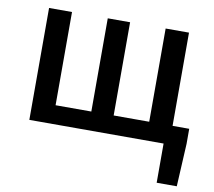

<svg xmlns="http://www.w3.org/2000/svg" viewBox="-81 -645 1039 931"><g transform="rotate(10 438.5 -179.0)"><path d="M87 0V-551H200V-92H376V-551H486V-92H661V-551H776V-92H858V-18L847 193H748V0Z"/></g></svg>

Font: Source Han Sans SC Medium
Style: Regular
Weight: 500
Designer: Ryoko NISHIZUKA 西塚涼子 (kana, bopomofo & ideographs); Paul D. Hunt (Latin, Greek & Cyrillic); Sandoll Communications 산돌커뮤니
Foundry: Adobe
Version: Version 2.004;hotconv 1.0.118;makeotfexe 2.5.65603